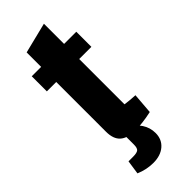

<svg xmlns="http://www.w3.org/2000/svg" viewBox="-261 -668 881 881"><g transform="rotate(-45 179.5 -227.5)"><path d="M196 12Q145 12 120.5 -10Q96 -32 96 -79V-594L245 -631V-108Q260 -106 275 -104.5Q290 -103 310 -102L302 -1Q270 6 243.5 9Q217 12 196 12ZM35 -402V-500H324V-402ZM149 176Q105 176 63 158L73 90H102Q127 90 136 83Q145 76 145 53V-21H184Q215 -7 234 22Q253 51 253 86Q253 127 224.5 151.5Q196 176 149 176Z"/></g></svg>

Font: Changa SemiBold
Style: Regular
Weight: 600
Designer: Eduardo Rodriguez Tunni
Foundry: Eduardo Rodriguez Tunni
Version: Version 3.002; ttfautohint (v1.8.2)